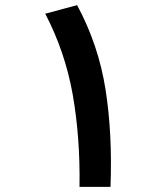

<svg xmlns="http://www.w3.org/2000/svg" viewBox="-20 -724 626 744"><path d="M288.1 0Q291 -190.4 262 -356.2Q232.9 -522 155.3 -670.9L278.8 -704.1Q361.8 -549.8 388.9 -377.4Q416 -205.1 408.2 0Z"/></svg>

Font: Cascadia Mono NF SemiBold
Style: Regular
Weight: 600
Monospace: yes
Designer: Aaron Bell
Foundry: Saja Typeworks
Version: Version 2404.023; ttfautohint (v1.8.4)